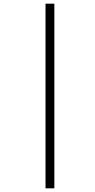

<svg xmlns="http://www.w3.org/2000/svg" viewBox="-20 -781 514 1042"><path d="M227 241V-761H275V241Z"/></svg>

Font: Noto Sans SemiCondensed Light
Style: Italic
Weight: 300
Width: 4
Italic angle: -12°
Designer: Monotype Design Team
Foundry: Monotype Imaging Inc.
Version: Version 2.013; ttfautohint (v1.8.4.7-5d5b)